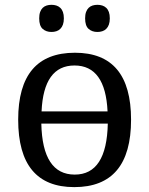

<svg xmlns="http://www.w3.org/2000/svg" viewBox="-20 -764 617 794"><path d="M287.1 9.8Q55.2 9.8 55.2 -269Q55.2 -545.9 290 -545.9Q522 -545.9 522 -269Q522 9.8 287.1 9.8ZM151.9 -303.2H424.8Q416 -493.2 288.1 -493.2Q160.2 -493.2 151.9 -303.2ZM425.8 -252.9H150.9Q155.3 -42 289.1 -42Q421.4 -42 425.8 -252.9ZM142.1 -688Q142.1 -703.6 146 -714.4Q149.9 -725.1 156.7 -731.7Q163.6 -738.3 172.9 -741.2Q182.1 -744.1 192.9 -744.1Q203.6 -744.1 212.9 -741.2Q222.2 -738.3 229.2 -731.7Q236.3 -725.1 240.2 -714.4Q244.1 -703.6 244.1 -688Q244.1 -672.9 240.2 -662.1Q236.3 -651.4 229.2 -644.5Q222.2 -637.7 212.9 -634.8Q203.6 -631.8 192.9 -631.8Q170.9 -631.8 156.5 -644.5Q142.1 -657.2 142.1 -688ZM332 -688Q332 -703.6 335.9 -714.4Q339.8 -725.1 346.7 -731.7Q353.5 -738.3 362.8 -741.2Q372.1 -744.1 382.8 -744.1Q393.6 -744.1 402.8 -741.2Q412.1 -738.3 419.2 -731.7Q426.3 -725.1 430.2 -714.4Q434.1 -703.6 434.1 -688Q434.1 -672.9 430.2 -662.1Q426.3 -651.4 419.2 -644.5Q412.1 -637.7 402.8 -634.8Q393.6 -631.8 382.8 -631.8Q360.8 -631.8 346.4 -644.5Q332 -657.2 332 -688Z"/></svg>

Font: Droid Serif
Style: Regular
Weight: 400
Designer: Monotype Design team
Foundry: Monotype Imaging Inc.
Version: Version 1.03